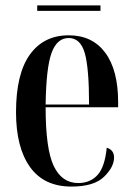

<svg xmlns="http://www.w3.org/2000/svg" viewBox="-20 -677 491 707"><path d="M243 10Q326 10 363 -26Q400 -62 400 -97Q400 -125 373 -133Q366 -62 339 -32.5Q312 -3 268 -3Q208 -3 178 -65.5Q148 -128 148 -282H415V-301Q415 -419 367.5 -483Q320 -547 233 -547Q141 -547 90 -476Q39 -405 39 -264Q39 -134 90.5 -62Q142 10 243 10ZM148 -292Q150 -428 170 -482.5Q190 -537 233 -537Q276 -537 292 -482Q308 -427 308 -292ZM117 -637V-657H350V-637Z"/></svg>

Font: Noto Serif Display Condensed Semi
Style: Regular
Weight: 600
Width: 3
Designer: Monotype Design Team
Foundry: Monotype Imaging Inc.
Version: Version 1.900